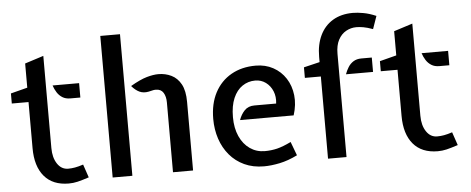

<svg xmlns="http://www.w3.org/2000/svg" viewBox="-51 -888 2512 1024"><g transform="rotate(-5 1205.0 -376.0)"><path d="M279 11.5Q193.5 11.5 148 -42.2Q102.5 -96 102.5 -193V-440H13V-494L102.5 -517V-646.5L202.5 -678.5V-185Q202.5 -133.5 224.5 -100.5Q246.5 -67.5 282.5 -67.5Q301 -67.5 319.2 -70.8Q337.5 -74 363.5 -82.5L387.5 -12Q349.5 0.5 326.2 6Q303 11.5 279 11.5ZM326.5 -440Q301.5 -440 284.2 -450.8Q267 -461.5 255.8 -479.2Q244.5 -497 238 -517H380V-440Z M514.5 0V-758H620V0ZM837.5 0V-373.5Q837.5 -405.5 824.8 -426Q812 -446.5 784.5 -446.5Q773.5 -446.5 766.2 -444.2Q759 -442 745.5 -439.5Q718 -434 696.2 -444.2Q674.5 -454.5 655 -477.5Q707.5 -508 742.8 -518Q778 -528 805.5 -528Q842.5 -528 874.5 -512.5Q906.5 -497 925.8 -462Q945 -427 945 -367V0Z M1324 11Q1265.5 11 1219.2 -10.5Q1173 -32 1141 -70Q1109 -108 1092.5 -157.8Q1076 -207.5 1076 -264Q1076 -345.5 1107.2 -404.8Q1138.5 -464 1194.8 -496Q1251 -528 1325.5 -528Q1378 -528 1419.2 -505.5Q1460.5 -483 1486 -443.5Q1511.5 -404 1517.2 -353.2Q1523 -302.5 1505 -246H1218Q1228.5 -276 1248.2 -296.5Q1268 -317 1301 -317H1417.5Q1422 -353.5 1409.8 -383.2Q1397.5 -413 1373 -431Q1348.5 -449 1316.5 -449Q1278.5 -449 1247.8 -428.2Q1217 -407.5 1199.2 -366.2Q1181.5 -325 1181.5 -264.5Q1181.5 -206 1201.2 -162Q1221 -118 1256 -93.8Q1291 -69.5 1335.5 -69.5Q1370 -69.5 1401.8 -77.2Q1433.5 -85 1476.5 -106L1504 -32.5Q1454.5 -8 1408.8 1.5Q1363 11 1324 11Z M1667.5 0V-440H1582V-496.5L1667.5 -517V-545Q1667.5 -611 1691 -660Q1714.5 -709 1759.2 -736Q1804 -763 1866.5 -763Q1891.5 -763 1923.2 -757.2Q1955 -751.5 1991 -736L1967 -667.5Q1936.5 -678.5 1915.8 -682Q1895 -685.5 1879 -685.5Q1849.5 -685.5 1823.8 -671.2Q1798 -657 1782.2 -627.5Q1766.5 -598 1766.5 -552.5V0ZM1802 -440Q1809 -459.5 1820 -477.2Q1831 -495 1848.5 -506Q1866 -517 1891 -517H1947V-440Z M2254.5 11.5Q2169 11.5 2123.5 -42.2Q2078 -96 2078 -193V-440H1988.5V-494L2078 -517V-646.5L2178 -678.5V-185Q2178 -133.5 2200 -100.5Q2222 -67.5 2258 -67.5Q2276.5 -67.5 2294.8 -70.8Q2313 -74 2339 -82.5L2363 -12Q2325 0.5 2301.8 6Q2278.5 11.5 2254.5 11.5ZM2302 -440Q2277 -440 2259.8 -450.8Q2242.5 -461.5 2231.2 -479.2Q2220 -497 2213.5 -517H2355.5V-440Z"/></g></svg>

Font: Expletus Sans Medium
Style: Regular
Weight: 500
Version: Version 7.500